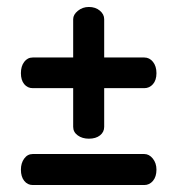

<svg xmlns="http://www.w3.org/2000/svg" viewBox="-20 -572 509 551"><path d="M235 -174Q216 -174 203 -183.5Q190 -193 190 -208V-319H74Q59 -319 49.5 -330.5Q40 -342 40 -362Q40 -382 49.5 -394.5Q59 -407 74 -407H190V-517Q190 -530 203.5 -541Q217 -552 235 -552Q254 -552 266.5 -541.5Q279 -531 279 -517V-407H394Q409 -407 419 -394.5Q429 -382 429 -362Q429 -342 419 -330.5Q409 -319 394 -319H279V-208Q279 -193 267 -183.5Q255 -174 235 -174ZM40 -85Q40 -104 49.5 -117Q59 -130 74 -130H394Q408 -130 418.5 -117Q429 -104 429 -85Q429 -65 419 -53Q409 -41 394 -41H74Q59 -41 49.5 -53Q40 -65 40 -85Z"/></svg>

Font: AkaAcidDosis
Style: SemiBold
Weight: 600
Designer: Edgar Tolentino, Pablo Impallari, Igino Marini, Cyberella
Foundry: Edgar Tolentino, Pablo Impallari, Igino Marini, Cyberella
Version: Version 1.007